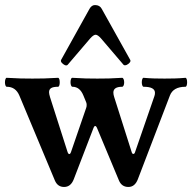

<svg xmlns="http://www.w3.org/2000/svg" viewBox="-21 -724 756 755"><path d="M194.8 -14.2 55.2 -348.1Q40.5 -382.8 5.9 -382.8Q2.4 -382.8 0.5 -387.9Q-1.5 -393.1 -1.5 -400.4Q-1.5 -407.7 0.5 -413.1Q2.4 -418.5 5.9 -418Q38.1 -416 60.5 -415.5Q83 -415 106.4 -415Q129.9 -415 152.3 -415.5Q174.8 -416 207 -418Q210.4 -418 212.2 -412.8Q213.9 -407.7 213.9 -400.4Q213.9 -393.1 212.2 -387.9Q210.4 -382.8 207 -382.8Q188.5 -382.8 180.2 -377.7Q171.9 -372.6 171.9 -361.3Q171.9 -354.5 175.8 -341.8L245.1 -125Q247.6 -118.2 251.5 -118.2Q255.4 -118.2 257.8 -125L317.9 -299.8Q319.8 -304.2 319.8 -311.5Q319.8 -317.4 317.9 -321.8L307.1 -348.1Q293 -382.8 264.2 -382.8Q260.3 -382.8 258.3 -388.2Q256.3 -393.6 256.3 -400.9Q256.3 -408.2 258.3 -413.3Q260.3 -418.5 264.2 -418Q293.9 -416 316.2 -415.5Q338.4 -415 361.8 -415Q385.3 -415 407.2 -415.5Q429.2 -416 459 -418Q462.9 -418 465.1 -412.6Q467.3 -407.2 467.3 -399.9Q467.3 -393.1 465.1 -387.9Q462.9 -382.8 459 -382.8Q424.8 -382.8 424.8 -359.9Q424.8 -352.1 428.2 -341.8L497.1 -125Q499 -118.7 503.4 -118.7Q507.8 -118.7 509.8 -125L585.9 -345.2Q588.4 -351.6 588.4 -358.9Q588.4 -382.8 543.9 -382.8Q540.5 -382.8 538.6 -387.9Q536.6 -393.1 536.6 -400.4Q536.6 -407.7 538.6 -413.1Q540.5 -418.5 543.9 -418Q566.4 -416 585.9 -415.5Q605.5 -415 626 -415Q646.5 -415 666 -415.5Q685.5 -416 708 -418Q711.4 -418 713.1 -412.8Q714.8 -407.7 714.8 -400.4Q714.8 -393.1 713.1 -387.9Q711.4 -382.8 708 -382.8Q660.2 -382.8 647 -348.1L521 -19Q509.3 11.2 483.9 11.2Q457.5 11.2 446.8 -14.2L359.9 -222.2Q356.9 -228.5 353.5 -228.5Q349.6 -228.5 347.2 -222.2L269 -19Q257.3 11.2 231 11.2Q205.6 11.2 194.8 -14.2ZM245.1 -469.2Q243.2 -466.8 239.3 -466.8Q233.9 -466.8 227.1 -472.2Q215.8 -481 219.2 -488.3L331.1 -689.5Q339.4 -704.1 352.5 -704.1Q371.1 -704.1 378.9 -689.5L491.2 -488.3Q495.1 -481.4 482.9 -472.2Q476.6 -467.3 470.2 -467.3Q466.3 -467.3 464.8 -469.2L376 -573.2Q363.3 -587.4 355 -587.4Q346.7 -587.4 334 -573.2Z"/></svg>

Font: JuniusX
Style: Bold
Weight: 700
Designer: Peter S. Baker
Foundry: Briery Creek Software
Version: Version 1.004